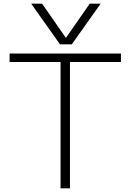

<svg xmlns="http://www.w3.org/2000/svg" viewBox="-20 -1020 707 1040"><path d="M149 -1000H208L336 -816H338L466 -1000H525L369 -780H305ZM308 0V-684H32V-730H635V-684H359V0Z"/></svg>

Font: M PLUS 2 Light
Style: Regular
Weight: 300
Designer: Coji Morishita
Foundry: UNDERFOREST DESIGN
Version: Version 1.001